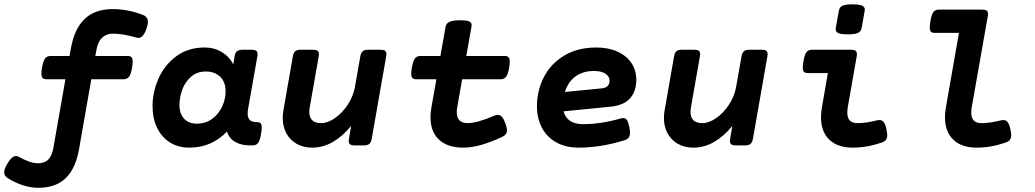

<svg xmlns="http://www.w3.org/2000/svg" viewBox="-67 -686 4884 906"><path d="M630.9 -582.5Q630.9 -569.3 623.5 -548.8Q615.2 -526.4 606.2 -516.8Q597.2 -507.3 585.9 -507.3Q580.1 -507.3 574.2 -509.3Q511.2 -527.3 465.8 -527.3Q435.1 -527.3 415 -508.3Q395 -489.3 388.2 -451.2L382.8 -421.9H535.2Q547.9 -421.9 553.5 -415.8Q559.1 -409.7 559.1 -394.5Q559.1 -383.8 556.2 -366.7Q550.8 -335 541.7 -323.5Q532.7 -312 515.6 -312H363.8L305.7 19.5Q289.6 109.9 242.7 155Q195.8 200.2 113.8 200.2Q77.1 200.2 38.8 187.5Q0.5 174.8 -32.2 153.3Q-47.4 143.1 -47.4 127.4Q-47.4 112.3 -33.7 88.9Q-22.5 69.3 -12.2 59.8Q-2 50.3 8.8 50.3Q14.6 50.3 22.5 54.2Q75.7 84.5 112.8 84.5Q142.1 84.5 159.9 67.9Q177.7 51.3 184.6 13.2L241.7 -312H152.3Q139.6 -312 134 -317.9Q128.4 -323.7 128.4 -338.9Q128.4 -350.1 131.3 -366.7Q136.7 -398.4 145.8 -410.2Q154.8 -421.9 171.9 -421.9H261.2L267.6 -457.5Q283.7 -549.8 332.3 -596.4Q380.9 -643.1 464.8 -643.1Q536.6 -643.1 608.4 -615.2Q630.9 -606.4 630.9 -582.5Z M1168 -84Q1168 -72.8 1165 -55.2Q1159.7 -22.5 1150.9 -11.2Q1142.1 0 1124.5 0H1112.8Q1071.8 0 1043.5 -15.9Q1015.1 -31.7 1003.9 -64.9Q931.2 10.7 826.2 10.7Q773.4 10.7 734.4 -14.2Q695.3 -39.1 674.1 -83.5Q652.8 -127.9 652.8 -185.5Q652.8 -251 680.7 -314.7Q708.5 -378.4 764.4 -420.2Q820.3 -461.9 899.4 -461.9Q943.8 -461.9 979.7 -440.2Q1015.6 -418.5 1033.7 -381.8L1040 -420.4Q1042.5 -437 1051 -444.1Q1059.6 -451.2 1076.2 -451.2H1122.1Q1135.7 -451.2 1142.1 -446.3Q1148.4 -441.4 1148.4 -430.7Q1148.4 -428.2 1147.5 -420.4L1103.5 -170.9Q1101.6 -160.6 1101.6 -150.4Q1101.6 -109.9 1141.6 -109.9H1144Q1156.7 -109.9 1162.4 -104.5Q1168 -99.1 1168 -84ZM997.6 -254.9Q997.6 -299.3 971.7 -324Q945.8 -348.6 904.3 -348.6Q862.8 -348.6 834.7 -324.2Q806.6 -299.8 793.2 -263.2Q779.8 -226.6 779.8 -190.9Q779.8 -149.9 801.5 -126.2Q823.2 -102.5 861.3 -102.5Q903.3 -102.5 934.1 -125Q964.8 -147.5 981.2 -182.9Q997.6 -218.3 997.6 -254.9Z M1756.3 -430.7Q1756.3 -428.2 1755.4 -420.4L1687 -30.8Q1684.1 -14.2 1675.8 -7.1Q1667.5 0 1650.9 0H1605Q1591.3 0 1585 -4.9Q1578.6 -9.8 1578.6 -20.5Q1578.6 -22.9 1579.6 -30.8L1589.8 -91.8Q1550.8 -43.5 1504.2 -16.4Q1457.5 10.7 1406.2 10.7Q1364.3 10.7 1332.8 -7.3Q1301.3 -25.4 1284.2 -57.1Q1267.1 -88.9 1267.1 -128.9Q1267.1 -145.5 1270 -163.1L1314.9 -420.4Q1317.9 -437 1326.2 -444.1Q1334.5 -451.2 1351.1 -451.2H1411.6Q1425.3 -451.2 1431.6 -446.3Q1438 -441.4 1438 -430.7Q1438 -428.2 1437 -420.4L1395 -182.1Q1392.6 -167.5 1392.6 -158.2Q1392.6 -105 1448.2 -105Q1479.5 -105 1513.9 -128.9Q1548.3 -152.8 1574.2 -192.4Q1600.1 -231.9 1607.9 -276.4L1633.3 -420.4Q1636.2 -437 1644.5 -444.1Q1652.8 -451.2 1669.4 -451.2H1730Q1743.7 -451.2 1750 -446.3Q1756.3 -441.4 1756.3 -430.7Z M2090.8 -181.2Q2088.4 -167.5 2088.4 -156.7Q2088.4 -105 2139.6 -105Q2184.1 -105 2267.1 -140.6Q2274.4 -144 2281.7 -144Q2293 -144 2301.8 -134.3Q2310.5 -124.5 2318.4 -102.5Q2325.2 -83 2325.2 -71.3Q2325.2 -60.1 2319.6 -52.7Q2314 -45.4 2302.2 -40Q2250 -15.6 2204.3 -2.4Q2158.7 10.7 2119.1 10.7Q2045.4 10.7 2004.9 -26.6Q1964.4 -64 1964.4 -133.3Q1964.4 -154.8 1968.8 -179.7L1992.2 -312H1897.5Q1884.8 -312 1879.2 -317.9Q1873.5 -323.7 1873.5 -338.9Q1873.5 -350.1 1876.5 -366.7Q1881.8 -398.4 1890.9 -410.2Q1899.9 -421.9 1917 -421.9H2011.2L2035.6 -559.6Q2038.6 -576.2 2054.7 -583.3Q2070.8 -590.3 2105.5 -590.3Q2135.3 -590.3 2147 -585Q2158.7 -579.6 2158.7 -567.4Q2158.7 -565.4 2157.7 -559.6L2133.3 -421.9H2314.5Q2327.1 -421.9 2332.8 -415.8Q2338.4 -409.7 2338.4 -394.5Q2338.4 -383.8 2335.4 -366.7Q2330.1 -335 2321 -323.5Q2312 -312 2294.9 -312H2113.8Z M2874 -128.9Q2885.3 -128.9 2891.6 -119.4Q2897.9 -109.9 2902.8 -85.9Q2905.8 -70.8 2905.8 -59.6Q2905.8 -44.4 2899.4 -36.4Q2893.1 -28.3 2878.9 -23.9Q2826.2 -7.3 2770.8 1.7Q2715.3 10.7 2664.1 10.7Q2602.1 10.7 2557.4 -14.4Q2512.7 -39.6 2489.7 -84Q2466.8 -128.4 2466.8 -185.1Q2466.8 -258.3 2499 -321.5Q2531.2 -384.8 2594.7 -423.3Q2658.2 -461.9 2747.1 -461.9Q2803.7 -461.9 2846.4 -442.6Q2889.2 -423.3 2912.4 -388.7Q2935.5 -354 2935.5 -309.6Q2935.5 -255.9 2906.5 -222.4Q2877.4 -189 2814.5 -182.6L2592.3 -160.6Q2600.1 -130.9 2623.3 -115.5Q2646.5 -100.1 2683.6 -100.1Q2768.6 -100.1 2861.8 -127Q2867.7 -128.9 2874 -128.9ZM2598.6 -252 2771.5 -269Q2792 -271 2800.8 -280.8Q2809.6 -290.5 2809.6 -304.7Q2809.6 -324.7 2790.5 -337.9Q2771.5 -351.1 2734.4 -351.1Q2685.1 -351.1 2649.7 -326.2Q2614.3 -301.3 2598.6 -252Z M3555.2 -430.7Q3555.2 -428.2 3554.2 -420.4L3485.8 -30.8Q3482.9 -14.2 3474.6 -7.1Q3466.3 0 3449.7 0H3403.8Q3390.1 0 3383.8 -4.9Q3377.4 -9.8 3377.4 -20.5Q3377.4 -22.9 3378.4 -30.8L3388.7 -91.8Q3349.6 -43.5 3303 -16.4Q3256.3 10.7 3205.1 10.7Q3163.1 10.7 3131.6 -7.3Q3100.1 -25.4 3083 -57.1Q3065.9 -88.9 3065.9 -128.9Q3065.9 -145.5 3068.8 -163.1L3113.8 -420.4Q3116.7 -437 3125 -444.1Q3133.3 -451.2 3149.9 -451.2H3210.4Q3224.1 -451.2 3230.5 -446.3Q3236.8 -441.4 3236.8 -430.7Q3236.8 -428.2 3235.8 -420.4L3193.8 -182.1Q3191.4 -167.5 3191.4 -158.2Q3191.4 -105 3247.1 -105Q3278.3 -105 3312.7 -128.9Q3347.2 -152.8 3373 -192.4Q3398.9 -231.9 3406.7 -276.4L3432.1 -420.4Q3435.1 -437 3443.4 -444.1Q3451.7 -451.2 3468.3 -451.2H3528.8Q3542.5 -451.2 3548.8 -446.3Q3555.2 -441.4 3555.2 -430.7Z M4013.7 -641.1Q4013.7 -637.2 4013.2 -634.8L3999 -554.7Q3996.1 -537.6 3981.9 -530.8Q3967.8 -523.9 3933.6 -523.9Q3902.3 -523.9 3889.4 -529.5Q3876.5 -535.2 3876.5 -548.3Q3876.5 -552.2 3877 -554.7L3891.1 -634.8Q3894 -651.9 3908 -658.7Q3921.9 -665.5 3956.1 -665.5Q3986.8 -665.5 4000.2 -659.7Q4013.7 -653.8 4013.7 -641.1ZM3976.6 -430.7Q3976.6 -428.2 3975.6 -420.4L3933.6 -181.2Q3931.2 -165.5 3931.2 -155.3Q3931.2 -129.4 3943.1 -117.2Q3955.1 -105 3978.5 -105Q4021 -105 4071.3 -118.2Q4078.1 -119.6 4083 -119.6Q4096.2 -119.6 4103.8 -108.6Q4111.3 -97.7 4116.2 -74.7Q4119.6 -57.6 4119.6 -48.3Q4119.6 -35.2 4113.8 -26.6Q4107.9 -18.1 4093.3 -13.2Q4023.9 10.7 3957 10.7Q3885.7 10.7 3846.4 -26.9Q3807.1 -64.5 3807.1 -132.8Q3807.1 -154.8 3811.5 -179.7L3839.4 -341.3H3745.1Q3732.4 -341.3 3726.8 -346.7Q3721.2 -352.1 3721.2 -367.2Q3721.2 -378.4 3724.1 -396Q3729.5 -428.7 3738.3 -439.9Q3747.1 -451.2 3764.6 -451.2H3950.2Q3963.9 -451.2 3970.2 -446.3Q3976.6 -441.4 3976.6 -430.7Z M4595.2 -620.1Q4595.2 -617.7 4594.2 -609.9L4518.6 -181.2Q4516.1 -165.5 4516.1 -155.3Q4516.1 -129.4 4528.1 -117.2Q4540 -105 4563.5 -105Q4606 -105 4656.2 -118.2Q4663.1 -119.6 4668 -119.6Q4681.2 -119.6 4688.7 -108.6Q4696.3 -97.7 4701.2 -74.7Q4704.6 -57.6 4704.6 -48.3Q4704.6 -35.2 4698.7 -26.6Q4692.9 -18.1 4678.2 -13.2Q4608.9 10.7 4542 10.7Q4470.7 10.7 4431.4 -26.9Q4392.1 -64.5 4392.1 -132.8Q4392.1 -154.8 4396.5 -179.7L4458 -530.8H4344.2Q4331.5 -530.8 4325.9 -536.1Q4320.3 -541.5 4320.3 -556.6Q4320.3 -567.9 4323.2 -585.4Q4328.6 -618.2 4337.4 -629.4Q4346.2 -640.6 4363.8 -640.6H4568.8Q4582.5 -640.6 4588.9 -635.7Q4595.2 -630.9 4595.2 -620.1Z"/></svg>

Font: Courier Prime Sans
Style: Bold Italic
Weight: 700
Italic angle: -10°
Designer: Alan Dague-Greene
Foundry: Quote-Unquote Apps
Version: Version 3.020